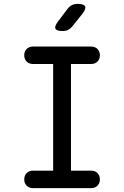

<svg xmlns="http://www.w3.org/2000/svg" viewBox="-20 -970 640 990"><path d="M346 -90H450Q470 -90 482.5 -77.5Q495 -65 495 -45Q495 -25 482.5 -12.5Q470 0 450 0H150Q130 0 117.5 -12.5Q105 -25 105 -45Q105 -65 117.5 -77.5Q130 -90 150 -90H254V-640H150Q130 -640 117.5 -652.5Q105 -665 105 -685Q105 -705 117.5 -717.5Q130 -730 150 -730H450Q470 -730 482.5 -717.5Q495 -705 495 -685Q495 -665 482.5 -652.5Q470 -640 450 -640H346ZM303 -810Q272 -810 266 -822Q260 -834 279 -859L328 -924Q338 -937 350.5 -943.5Q363 -950 380 -950Q412 -950 418.5 -937.5Q425 -925 405 -899L353 -834Q343 -822 331 -816Q319 -810 303 -810Z"/></svg>

Font: Maple Mono Normal
Style: Regular
Weight: 400
Monospace: yes
Designer: subframe7536
Version: Version 7.000